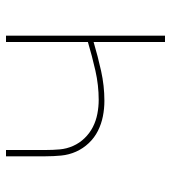

<svg xmlns="http://www.w3.org/2000/svg" viewBox="15 -585 570 640"><g transform="rotate(-90 300.0 -265.0)"><path d="M480 0V-238Q433 -224 383.5 -213Q334 -202 284 -202Q258 -202 232.5 -207Q207 -212 184 -223.5Q161 -235 143 -254Q125 -273 114.5 -296.5Q104 -320 101.5 -346Q99 -372 99 -398V-530H120V-398Q120 -374 122 -351Q124 -328 133.5 -306.5Q143 -285 159.5 -268Q176 -251 196.5 -240.5Q217 -230 240.5 -225.5Q264 -221 287 -221Q336 -221 384.5 -232Q433 -243 480 -257V-530H501V0Z"/></g></svg>

Font: Iosevka Curly Thin Extended
Style: Regular
Weight: 100
Width: 7
Monospace: yes
Designer: Belleve Invis
Foundry: Belleve Invis
Version: Version 11.1.0; ttfautohint (v1.8.3)